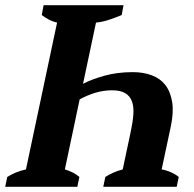

<svg xmlns="http://www.w3.org/2000/svg" viewBox="-44 -720 747 740"><path d="M124 -700H432L425 -662Q399 -651 374 -643Q349 -635 326 -633L276 -397Q308 -414 358 -428Q408 -442 468 -442Q508 -442 540.5 -430Q573 -418 593 -392.5Q613 -367 619.5 -327Q626 -287 614 -231L579 -67Q597 -64 615 -56Q633 -48 645 -38L637 0H354L362 -38Q374 -46 391.5 -54Q409 -62 429 -67L460 -213Q468 -250 470 -279.5Q472 -309 464.5 -329.5Q457 -350 438.5 -361Q420 -372 388 -372Q355 -372 323.5 -362.5Q292 -353 263 -337L206 -67Q240 -57 262 -38L254 0H-24L-16 -38Q-2 -47 17 -55Q36 -63 56 -67L176 -633Q158 -637 142.5 -645.5Q127 -654 117 -662Z"/></svg>

Font: PT Serif
Style: Bold Italic
Weight: 700
Italic angle: -12°
Designer: A.Korolkova, O.Umpeleva, V.Yefimov
Foundry: ParaType Ltd
Version: Version 1.000W OFL